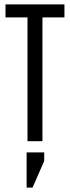

<svg xmlns="http://www.w3.org/2000/svg" viewBox="-20 -642 318 873"><path d="M105 -622H173V0H105ZM273 -622V-563H5V-622ZM101 51H181V90L128 211H101Z"/></svg>

Font: Teko Variable Light
Style: Regular
Weight: 300
Designer: Manushi Parikh, Jonny Pinhorn
Foundry: Indian Type Foundry
Version: Version 3.000